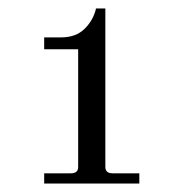

<svg xmlns="http://www.w3.org/2000/svg" viewBox="-20 -710 420 452"><path d="M84 -278V-302H147Q164 -302 164 -317V-594H84V-622H124Q159 -622 179.5 -642.5Q200 -663 206 -690H228V-317Q228 -302 245 -302H308V-278Z"/></svg>

Font: Old Standard TT
Style: Regular
Weight: 400
Designer: Alexey Kryukov <alexios@thessalonica.org.ru>
Version: Version 2.2